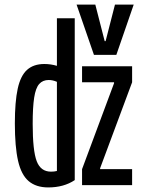

<svg xmlns="http://www.w3.org/2000/svg" viewBox="-20 -810 640 840"><path d="M191 10Q138 10 105.5 -17.5Q73 -45 59 -106.5Q45 -168 45 -270Q45 -365 57.5 -422Q70 -479 98.5 -504.5Q127 -530 174 -530Q202 -530 229 -522V-730H307V-22Q259 10 191 10ZM339 0V-70L479 -446V-450H339V-520H558V-450L418 -74V-70H558V0ZM229 -452Q211 -460 193 -460Q167 -460 151.5 -442.5Q136 -425 129.5 -383Q123 -341 123 -268Q123 -151 140.5 -105Q158 -59 203 -59Q218 -59 229 -62ZM391 -570 315 -790H397L438 -630H442L483 -790H565L489 -570Z"/></svg>

Font: M PLUS Code Latin 60
Style: Regular
Weight: 400
Width: 7
Monospace: yes
Designer: Coji Morishita
Foundry: UNDERFOREST DESIGN
Version: Version 1.005; ttfautohint (v1.8.3)